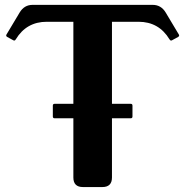

<svg xmlns="http://www.w3.org/2000/svg" viewBox="-20 -757 750 777"><path d="M315.9 0Q276.9 0 276.9 -38.6V-278.3H201.2Q193.8 -278.3 193.8 -285.6V-329.6Q193.8 -336.9 201.2 -336.9H276.9V-668.9H169.4Q86.9 -668.9 43.9 -597.7Q41 -592.8 37.6 -592.8Q36.1 -592.8 34.2 -593.8L9.3 -607.4Q4.9 -609.9 4.9 -613.3Q4.9 -615.2 5.9 -616.7L59.6 -706.5Q78.1 -737.3 111.8 -737.3H598.1Q631.8 -737.3 650.4 -706.5L704.1 -616.7Q705.1 -615.2 705.1 -613.3Q705.1 -609.9 700.7 -607.4L675.8 -593.8Q673.8 -592.8 672.4 -592.8Q668.9 -592.8 666 -597.7Q623 -668.9 540.5 -668.9H433.1V-336.9H508.8Q516.1 -336.9 516.1 -329.6V-285.6Q516.1 -278.3 508.8 -278.3H433.1V-38.6Q433.1 0 394 0Z"/></svg>

Font: Simply Serif
Style: Bold
Weight: 700
Designer: Wojciech Kalinowski "wmk69" (wmk69@o2.pl)
Foundry: Wojciech Kalinowski "wmk69" (wmk69@o2.pl)
Version: Version 1.0.0; 2022-02-18